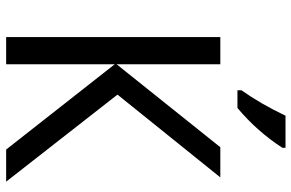

<svg xmlns="http://www.w3.org/2000/svg" viewBox="-186 -786 971 640"><g transform="rotate(90 300.0 -465.5)"><path d="M585 0H478L193.8 -361.8V0H103V-713.9H193.8V-368.2L470.2 -713.9H570.8L294.9 -371.1ZM280.3 -784.2Q326.2 -849.1 365.2 -931.2H472.2V-920.9Q417.5 -836.4 339.4 -771H280.3Z"/></g></svg>

Font: Droid Sans Mono
Style: Regular
Weight: 400
Monospace: yes
Foundry: Ascender Corporation
Version: Version 1.00 build 112